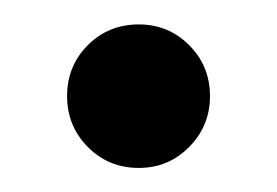

<svg xmlns="http://www.w3.org/2000/svg" viewBox="-20 -419 228 158"><path d="M152.8 -339.8Q152.8 -315.4 135.7 -298.1Q118.7 -280.8 94.2 -280.8Q69.3 -280.8 52.2 -298.1Q35.2 -315.4 35.2 -339.8Q35.2 -364.7 52.2 -381.8Q69.3 -398.9 94.2 -398.9Q118.7 -398.9 135.7 -381.8Q152.8 -364.7 152.8 -339.8Z"/></svg>

Font: Eeyek
Style: Regular
Weight: 400
Designer: Pravabati Chingangbam and Tabish
Foundry: SIL International
Version: Version 2.000